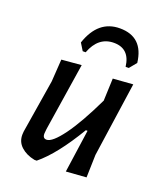

<svg xmlns="http://www.w3.org/2000/svg" viewBox="-128 -767 734 858"><g transform="rotate(20 239.0 -338.0)"><path d="M173 -527 152 -561Q192 -680 295 -680Q406 -680 420 -561L392 -527H377Q367 -610 292 -610Q218 -610 187 -527ZM190 -467 140 -145 138 -124Q137 -100 156 -100Q183 -100 230.5 -164.5Q278 -229 337 -352V-357L341 -458L436 -465L385 -111L382 -3L286 4L315 -200H307Q223 -59 147 3H136Q96 -5 71 -28Q46 -51 47 -86L48 -100L89 -353L96 -459Z"/></g></svg>

Font: Alegreya Sans SC Medium
Style: Italic
Weight: 500
Italic angle: -7°
Designer: Juan Pablo del Peral
Foundry: Huerta Tipografica
Version: Version 2.007